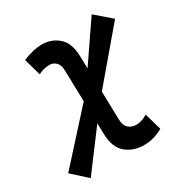

<svg xmlns="http://www.w3.org/2000/svg" viewBox="-172 -839 945 989"><g transform="rotate(-30 300.5 -344.5)"><path d="M84.5 19.5 -3.4 -60.5 251.5 -341.8 246.6 -526.9Q246.1 -560.5 230 -576.4Q213.9 -592.3 191.4 -592.3Q157.2 -592.3 124.5 -575.2L95.7 -676.8Q162.1 -703.1 208.5 -703.1Q267.6 -703.1 308.3 -667Q349.1 -630.9 351.1 -552.2L353 -478.5L510.7 -709L603.5 -628.9L356.9 -337.9L361.3 -166.5Q362.3 -132.8 380.9 -116.9Q399.4 -101.1 426.3 -101.1Q460 -101.1 493.2 -123L522 -21.5Q466.8 9.8 409.2 9.8Q345.7 9.8 302.5 -26.4Q259.3 -62.5 256.8 -141.1L254.9 -208Z"/></g></svg>

Font: Cascadia Code PL SemiBold
Style: Italic
Weight: 600
Italic angle: -10°
Monospace: yes
Designer: Aaron Bell
Foundry: Saja Typeworks
Version: Version 2404.023; ttfautohint (v1.8.4)